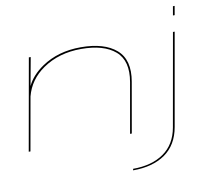

<svg xmlns="http://www.w3.org/2000/svg" viewBox="-99 -864 1372 1211"><g transform="rotate(-10 587.0 -258.0)"><path d="M29 0 133 -586H145L112 -406Q143 -471.5 216 -521Q321 -592 465.5 -592Q616.5 -592 693 -525.5Q769.5 -459 745.5 -322L689 0H678L734.5 -321Q758 -454.5 684.8 -517.8Q611.5 -581 466.5 -581Q323.5 -581 220 -509.5Q127.5 -445.5 100.5 -341.5L40 0ZM657 230 658.5 220.5Q778.5 220.5 855.2 167Q932 113.5 951 7.5L1056 -586H1067L962.5 6.5Q942.5 119 862.8 174.5Q783 230 657 230ZM1084 -746H1095L1085 -688.5H1074Z"/></g></svg>

Font: Anybody UltraExpanded Thin
Style: Italic
Weight: 100
Width: 9
Italic angle: -10°
Designer: Tyler Finck
Foundry: Etcetera Type Company
Version: Version 1.010; ttfautohint (v1.8.3) -l 8 -r 50 -G 200 -x 14 